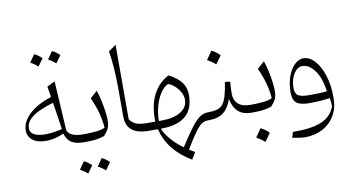

<svg xmlns="http://www.w3.org/2000/svg" viewBox="-95 -1016 2842 1553"><g transform="rotate(-10 1326.0 -240.0)"><path d="M331.5 -406.7 317.4 -494.1 381.8 -526.4 405.8 -123.5Q414.1 -91.8 448.7 -77.9Q483.4 -64 534.2 -64H534.7V0H534.2Q461.9 0 427.5 -23.7Q393.1 -47.4 377.9 -97.7Q303.2 -64 231.4 -64Q160.6 -64 121.8 -94.5Q83 -125 83 -176.8Q83 -215.8 107.7 -257.8Q132.3 -299.8 187 -338.6Q241.7 -377.4 331.5 -406.7ZM338.9 -357.9Q277.8 -339.4 225.8 -316.2Q173.8 -293 142.6 -261.5Q111.3 -230 111.3 -186Q111.3 -159.7 129.4 -144.8Q147.5 -129.9 175.5 -123.5Q203.6 -117.2 232.9 -117.2Q272.9 -117.2 310.3 -123.3Q347.7 -129.4 373 -135.7Q366.2 -186 358.4 -235.6Q350.6 -285.2 338.9 -357.9ZM274.9 -667Q249 -690.9 214.4 -709.5Q236.8 -740.7 256.8 -771Q284.2 -760.7 318.4 -727.5Q299.8 -700.7 274.9 -667ZM360.8 -709.5Q380.9 -737.8 403.3 -771Q433.1 -759.3 464.8 -727.5Q454.1 -712.4 443.4 -697.3Q432.6 -682.1 421.4 -667Q395.5 -690.9 360.8 -709.5Z M520.5 255.4Q494.6 231.4 460 212.9Q482.4 181.6 502.4 151.4Q529.8 161.6 564 194.8Q545.4 221.7 520.5 255.4ZM606.4 212.9Q626.5 184.6 648.9 151.4Q678.7 163.1 710.4 194.8Q699.7 210 689 225.1Q678.2 240.2 667 255.4Q641.1 231.4 606.4 212.9ZM534.7 0Q520 0 520 -30.8V-33.2Q520 -64 534.7 -64H548.8Q599.6 -64 645.8 -69.3Q691.9 -74.7 714.8 -87.4Q711.9 -138.2 696.3 -200.9Q680.7 -263.7 646 -340.3L704.1 -392.1Q716.3 -358.4 726.8 -311.8Q737.3 -265.1 743.7 -220.2Q750 -175.3 750 -146.5Q750 -103.5 739.3 -78.6Q728.5 -53.7 699.2 -21Q663.1 -8.8 629.2 -4.4Q595.2 0 546.4 0Z M918.9 -732.4V-120.6Q933.6 -95.2 965.3 -79.6Q997.1 -64 1060.1 -64H1060.5V0H1060.1Q1008.3 0 967.3 -14.2Q926.3 -28.3 902.8 -61.5Q879.4 -94.7 879.4 -151.9V-372.1Q879.4 -466.8 873.8 -545.7Q868.2 -624.5 857.4 -688.5Z M1298.3 -413.6Q1373.5 -373.5 1403.3 -330.3Q1433.1 -287.1 1433.1 -230.5Q1433.1 -113.3 1365.2 -56.6Q1297.4 0 1163.1 0Q1171.4 31.7 1210.9 80.8Q1250.5 129.9 1318.4 180.7Q1378.4 87.4 1418.5 34.2Q1458.5 -19 1490.5 -41.5Q1522.5 -64 1557.6 -64H1558.1V0H1542.5Q1524.4 0 1507.6 8.3Q1490.7 16.6 1470.2 38.8Q1449.7 61 1422.6 101.3Q1395.5 141.6 1356.9 205.6Q1365.2 211.9 1377.4 219.5Q1389.6 227.1 1402.3 233.9L1368.2 291Q1273.9 234.4 1217.5 163.6Q1161.1 92.8 1137.2 0H1060.5Q1045.9 0 1045.9 -30.8V-33.2Q1045.9 -64 1060.5 -64H1127.4Q1123 -192.4 1168.5 -282.5Q1213.9 -372.6 1298.3 -413.6ZM1282.7 -346.2Q1247.6 -332 1218.8 -288.3Q1189.9 -244.6 1173.3 -185.1Q1156.7 -125.5 1157.2 -64H1181.6Q1282.2 -64 1338.6 -100.8Q1395 -137.7 1395 -198.2Q1395 -227.5 1379.2 -257.3Q1363.3 -287.1 1337.9 -311Q1312.5 -335 1282.7 -346.2Z M1673.3 -549.8Q1688 -543.9 1704.8 -532.5Q1721.7 -521 1741.7 -501.5Q1730 -484.9 1718 -468Q1706.1 -451.2 1693.4 -434.1Q1678.2 -448.2 1660.9 -460.2Q1643.6 -472.2 1626 -481.4Q1638.2 -498.5 1649.7 -515.1Q1661.1 -531.7 1673.3 -549.8ZM1558.1 0Q1543.5 0 1543.5 -30.8V-33.2Q1543.5 -64 1558.1 -64Q1604.5 -64 1634.5 -72.5Q1664.6 -81.1 1683.3 -104.2Q1702.1 -127.4 1714.6 -170.4Q1727.1 -213.4 1737.8 -282.2L1780.3 -277.3Q1777.8 -248.5 1776.6 -223.9Q1775.4 -199.2 1775.4 -179.7Q1775.4 -126 1808.6 -95Q1841.8 -64 1907.2 -64H1907.7V0H1907.2Q1838.9 0 1799.6 -34.9Q1760.3 -69.8 1745.1 -140.6Q1723.1 -71.3 1678.5 -35.6Q1633.8 0 1558.1 0Z M1956.1 136.7Q1970.7 142.6 1987.5 154.1Q2004.4 165.5 2024.4 185.1Q2012.7 201.7 2000.7 218.5Q1988.8 235.4 1976.1 252.4Q1960.9 238.3 1943.6 226.3Q1926.3 214.4 1908.7 205.1Q1920.9 188 1932.4 171.4Q1943.8 154.8 1956.1 136.7ZM1907.7 0Q1893.1 0 1893.1 -30.8V-33.2Q1893.1 -64 1907.7 -64H1921.9Q1972.7 -64 2018.8 -69.3Q2064.9 -74.7 2087.9 -87.4Q2085 -138.2 2069.3 -200.9Q2053.7 -263.7 2019 -340.3L2077.1 -392.1Q2089.4 -358.4 2099.9 -311.8Q2110.4 -265.1 2116.7 -220.2Q2123 -175.3 2123 -146.5Q2123 -103.5 2112.3 -78.6Q2101.6 -53.7 2072.3 -21Q2036.1 -8.8 2002.2 -4.4Q1968.3 0 1919.4 0Z M2300.8 271Q2275.4 271 2247.3 266.1Q2219.2 261.2 2195.3 256.3L2209.5 211.4Q2362.8 212.9 2445.8 177.5Q2528.8 142.1 2557.6 60.1Q2557.1 41.5 2555.2 26.6Q2553.2 11.7 2550.3 -6.3Q2510.7 -0.5 2468.5 2.4Q2426.3 5.4 2385.7 5.4Q2310.5 5.4 2278.3 -18.1Q2246.1 -41.5 2246.1 -105.5Q2246.1 -179.7 2267.3 -237.3Q2288.6 -294.9 2322.5 -327.9Q2356.4 -360.8 2395 -360.8Q2443.8 -360.8 2486.1 -315.7Q2528.3 -270.5 2554.7 -190.2Q2581.1 -109.9 2581.1 -4.9Q2581.1 79.6 2544.7 141.6Q2508.3 203.6 2444.8 237.3Q2381.3 271 2300.8 271ZM2537.1 -64.9Q2522 -177.2 2476.3 -238.8Q2430.7 -300.3 2375.5 -300.3Q2348.1 -300.3 2325.4 -278.3Q2302.7 -256.3 2289.1 -219.2Q2275.4 -182.1 2275.4 -136.7Q2275.4 -91.8 2301 -75.2Q2326.7 -58.6 2393.6 -58.6Q2426.3 -58.6 2464.4 -59.8Q2502.4 -61 2537.1 -64.9Z"/></g></svg>

Font: Pinar DS1-Light
Style: Regular
Weight: 300
Designer: Amin Abedi
Version: Version 2.000